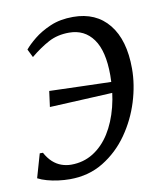

<svg xmlns="http://www.w3.org/2000/svg" viewBox="-69 -613 590 681"><g transform="rotate(-10 226.0 -272.5)"><path d="M239 -555Q321.5 -555 367.5 -498.2Q413.5 -441.5 413.5 -338Q413.5 -280.5 394.8 -219.8Q376 -159 339.5 -107Q303 -55 250 -22.5Q197 10 129 10Q108.5 10 87.5 7.2Q66.5 4.5 47.5 -0.8Q28.5 -6 14.5 -13.5L39 -99H50.5Q61.5 -78.5 76 -65.2Q90.5 -52 107.5 -46Q124.5 -40 142.5 -40Q186.5 -40 221.8 -62Q257 -84 281.8 -123.2Q306.5 -162.5 320 -215.2Q333.5 -268 333.5 -328.5Q333.5 -416 302.2 -459.2Q271 -502.5 215.5 -502.5Q173.5 -502.5 141.2 -485.2Q109 -468 74.5 -439.5L60 -469Q72.5 -484.5 97 -504.5Q121.5 -524.5 157 -539.8Q192.5 -555 239 -555ZM103 -254.5 110.5 -311Q169 -309 224 -307.5Q279 -306 344.5 -304L340.5 -266Q281 -263 222.2 -260.2Q163.5 -257.5 103 -254.5Z"/></g></svg>

Font: Merriweather 48pt Light
Style: Italic
Weight: 300
Italic angle: -7.8°
Version: Version 2.101